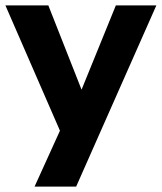

<svg xmlns="http://www.w3.org/2000/svg" viewBox="-24 -511 599 711"><path d="M104 180 198 -27 -4 -491H155L278 -179L405 -491H555L258 180Z"/></svg>

Font: Nunito Sans ExtraBold
Style: Regular
Weight: 800
Designer: Vernon Adams
Foundry: Vernon Adams
Version: Version 3.101; ttfautohint (v1.8.4.7-5d5b);gftools[0.9.27]